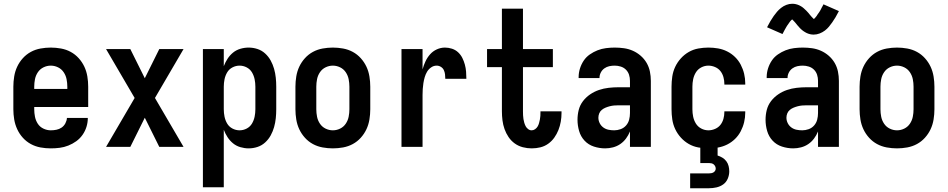

<svg xmlns="http://www.w3.org/2000/svg" viewBox="-20 -781 5040 1021"><path d="M250 8Q222 8 195 3Q168 -2 144 -15Q120 -28 101.5 -48.5Q83 -69 71.5 -94Q60 -119 55.5 -146Q51 -173 51 -200V-320Q51 -347 55.5 -374.5Q60 -402 71.5 -426.5Q83 -451 101.5 -471.5Q120 -492 144 -505Q168 -518 195.5 -523Q223 -528 250 -528Q277 -528 304.5 -523Q332 -518 356 -505Q380 -492 398.5 -471.5Q417 -451 428.5 -426.5Q440 -402 444.5 -374.5Q449 -347 449 -320V-212H162V-200Q162 -180 166 -160Q170 -140 181 -123Q192 -106 211 -97Q230 -88 250 -88Q265 -88 280 -91Q295 -94 307.5 -102.5Q320 -111 327.5 -125Q335 -139 336 -154H447Q447 -130 440 -107Q433 -84 419 -64Q405 -44 385.5 -30Q366 -16 343.5 -7Q321 2 297.5 5Q274 8 250 8ZM162 -308H338V-320Q338 -340 334 -360Q330 -380 318.5 -397Q307 -414 288.5 -423Q270 -432 250 -432Q230 -432 211.5 -423Q193 -414 181.5 -397Q170 -380 166 -360Q162 -340 162 -320Z M673 0H544L696 -260L544 -520H673L750 -365L827 -520H956L804 -260L956 0H827L750 -155Z M1059 215V-520H1170V-429Q1178 -450 1190 -468.5Q1202 -487 1219 -501Q1236 -515 1258 -521.5Q1280 -528 1302 -528Q1326 -528 1349 -520.5Q1372 -513 1390 -496.5Q1408 -480 1419.5 -459Q1431 -438 1437.5 -415Q1444 -392 1446.5 -368Q1449 -344 1449 -320V-200Q1449 -176 1446.5 -152Q1444 -128 1437.5 -105Q1431 -82 1419.5 -61Q1408 -40 1390 -23.5Q1372 -7 1349 0.5Q1326 8 1302 8Q1280 8 1258 1.5Q1236 -5 1219 -19Q1202 -33 1190 -51.5Q1178 -70 1170 -91V215ZM1254 -88Q1274 -88 1292 -97.5Q1310 -107 1320 -124Q1330 -141 1334 -160.5Q1338 -180 1338 -200V-320Q1338 -340 1334 -359.5Q1330 -379 1320 -396Q1310 -413 1292 -422.5Q1274 -432 1254 -432Q1234 -432 1216 -422.5Q1198 -413 1188 -396Q1178 -379 1174 -359.5Q1170 -340 1170 -320V-200Q1170 -180 1174 -160.5Q1178 -141 1188 -124Q1198 -107 1216 -97.5Q1234 -88 1254 -88Z M1750 8Q1723 8 1695.5 3Q1668 -2 1644 -15Q1620 -28 1601.5 -48.5Q1583 -69 1571.5 -93.5Q1560 -118 1555.5 -145.5Q1551 -173 1551 -200V-320Q1551 -347 1555.5 -374.5Q1560 -402 1571.5 -426.5Q1583 -451 1601.5 -471.5Q1620 -492 1644 -505Q1668 -518 1695.5 -523Q1723 -528 1750 -528Q1777 -528 1804.5 -523Q1832 -518 1856 -505Q1880 -492 1898.5 -471.5Q1917 -451 1928.5 -426.5Q1940 -402 1944.5 -374.5Q1949 -347 1949 -320V-200Q1949 -173 1944.5 -145.5Q1940 -118 1928.5 -93.5Q1917 -69 1898.5 -48.5Q1880 -28 1856 -15Q1832 -2 1804.5 3Q1777 8 1750 8ZM1750 -88Q1770 -88 1788.5 -97Q1807 -106 1818.5 -123Q1830 -140 1834 -160Q1838 -180 1838 -200V-320Q1838 -340 1834 -360Q1830 -380 1818.5 -397Q1807 -414 1788.5 -423Q1770 -432 1750 -432Q1730 -432 1711.5 -423Q1693 -414 1681.5 -397Q1670 -380 1666 -360Q1662 -340 1662 -320V-200Q1662 -180 1666 -160Q1670 -140 1681.5 -123Q1693 -106 1711.5 -97Q1730 -88 1750 -88Z M2115 0V-520H2227V-412Q2233 -434 2242.5 -454.5Q2252 -475 2267 -492Q2282 -509 2303 -518.5Q2324 -528 2346 -528Q2365 -528 2383.5 -522Q2402 -516 2416 -503Q2430 -490 2438.5 -473Q2447 -456 2452 -437.5Q2457 -419 2458.5 -400Q2460 -381 2460 -362H2348Q2348 -374 2346.5 -386Q2345 -398 2340 -408.5Q2335 -419 2324.5 -425.5Q2314 -432 2302 -432Q2286 -432 2272.5 -422.5Q2259 -413 2251 -399.5Q2243 -386 2238.5 -370.5Q2234 -355 2231.5 -339Q2229 -323 2228 -307.5Q2227 -292 2227 -276V0Z M2807 8Q2784 8 2760.5 2Q2737 -4 2717.5 -18Q2698 -32 2684.5 -52Q2671 -72 2663 -94.5Q2655 -117 2652 -141Q2649 -165 2649 -189V-424H2570V-520H2649V-735H2761V-520H2920V-424H2761V-189Q2761 -178 2761.5 -168Q2762 -158 2763.5 -148Q2765 -138 2768 -128Q2771 -118 2775.5 -109.5Q2780 -101 2788.5 -94.5Q2797 -88 2807 -88Q2817 -88 2825.5 -94Q2834 -100 2839 -108.5Q2844 -117 2846.5 -126.5Q2849 -136 2851 -145.5Q2853 -155 2853.5 -165Q2854 -175 2854 -184V-189H2966V-180Q2966 -157 2962 -134Q2958 -111 2949.5 -89.5Q2941 -68 2927.5 -49Q2914 -30 2895 -16.5Q2876 -3 2853.5 2.5Q2831 8 2807 8Z M3198 8Q3168 8 3138.5 -1.5Q3109 -11 3088.5 -33Q3068 -55 3059.5 -84.5Q3051 -114 3051 -144Q3051 -171 3057.5 -196.5Q3064 -222 3080 -243Q3096 -264 3118 -279Q3140 -294 3165 -302.5Q3190 -311 3216.5 -314Q3243 -317 3269 -317H3330V-351Q3330 -368 3325 -383.5Q3320 -399 3308.5 -410.5Q3297 -422 3281 -427Q3265 -432 3249 -432Q3234 -432 3220 -429Q3206 -426 3194 -417.5Q3182 -409 3175 -395.5Q3168 -382 3168 -368V-366H3057V-371Q3057 -394 3064 -416.5Q3071 -439 3084 -458.5Q3097 -478 3116.5 -491.5Q3136 -505 3157.5 -513.5Q3179 -522 3202.5 -525Q3226 -528 3249 -528Q3274 -528 3298.5 -524.5Q3323 -521 3345.5 -511Q3368 -501 3387 -484.5Q3406 -468 3418.5 -446.5Q3431 -425 3436 -400.5Q3441 -376 3441 -351V0H3330V-82Q3322 -62 3309 -44.5Q3296 -27 3278.5 -15Q3261 -3 3240 2.5Q3219 8 3198 8ZM3246 -88Q3263 -88 3280 -94Q3297 -100 3309 -113.5Q3321 -127 3325.5 -144.5Q3330 -162 3330 -180V-221H3269Q3257 -221 3245.5 -220Q3234 -219 3222.5 -216Q3211 -213 3200 -208.5Q3189 -204 3180 -196.5Q3171 -189 3166.5 -178Q3162 -167 3162 -155Q3162 -140 3169 -126Q3176 -112 3188.5 -103Q3201 -94 3216 -91Q3231 -88 3246 -88Z M3747 8Q3720 8 3693 3Q3666 -2 3642.5 -15.5Q3619 -29 3600.5 -49.5Q3582 -70 3570.5 -94.5Q3559 -119 3555 -146Q3551 -173 3551 -200V-320Q3551 -347 3555 -374Q3559 -401 3570.5 -425.5Q3582 -450 3600.5 -470.5Q3619 -491 3642.5 -504.5Q3666 -518 3693 -523Q3720 -528 3747 -528Q3773 -528 3798.5 -523.5Q3824 -519 3847 -507.5Q3870 -496 3888.5 -478Q3907 -460 3919 -437Q3931 -414 3937 -389Q3943 -364 3943 -338V-331H3832V-334Q3832 -353 3827 -371Q3822 -389 3811 -403Q3800 -417 3782.5 -424.5Q3765 -432 3747 -432Q3727 -432 3709 -422.5Q3691 -413 3680.5 -396Q3670 -379 3666 -359.5Q3662 -340 3662 -320V-200Q3662 -180 3666 -160.5Q3670 -141 3680.5 -124Q3691 -107 3709 -97.5Q3727 -88 3747 -88Q3765 -88 3782.5 -95.5Q3800 -103 3811 -117Q3822 -131 3827 -149Q3832 -167 3832 -186V-189H3943V-182Q3943 -156 3937 -131Q3931 -106 3919 -83Q3907 -60 3888.5 -42Q3870 -24 3847 -12.5Q3824 -1 3798.5 3.5Q3773 8 3747 8ZM3650 220V141H3750Q3756 141 3762 140Q3768 139 3773.5 136Q3779 133 3782.5 127.5Q3786 122 3786 116Q3786 109 3783 103Q3780 97 3775 93Q3770 89 3763.5 87.5Q3757 86 3750 86H3704V-88H3796V46Q3809 50 3821.5 57.5Q3834 65 3842.5 76.5Q3851 88 3854.5 102Q3858 116 3858 130Q3858 150 3850 169Q3842 188 3826 199.5Q3810 211 3790 215.5Q3770 220 3750 220Z M4198 8Q4168 8 4138.5 -1.5Q4109 -11 4088.5 -33Q4068 -55 4059.5 -84.5Q4051 -114 4051 -144Q4051 -171 4057.5 -196.5Q4064 -222 4080 -243Q4096 -264 4118 -279Q4140 -294 4165 -302.5Q4190 -311 4216.5 -314Q4243 -317 4269 -317H4330V-351Q4330 -368 4325 -383.5Q4320 -399 4308.5 -410.5Q4297 -422 4281 -427Q4265 -432 4249 -432Q4234 -432 4220 -429Q4206 -426 4194 -417.5Q4182 -409 4175 -395.5Q4168 -382 4168 -368V-366H4057V-371Q4057 -394 4064 -416.5Q4071 -439 4084 -458.5Q4097 -478 4116.5 -491.5Q4136 -505 4157.5 -513.5Q4179 -522 4202.5 -525Q4226 -528 4249 -528Q4274 -528 4298.5 -524.5Q4323 -521 4345.5 -511Q4368 -501 4387 -484.5Q4406 -468 4418.5 -446.5Q4431 -425 4436 -400.5Q4441 -376 4441 -351V0H4330V-82Q4322 -62 4309 -44.5Q4296 -27 4278.5 -15Q4261 -3 4240 2.5Q4219 8 4198 8ZM4246 -88Q4263 -88 4280 -94Q4297 -100 4309 -113.5Q4321 -127 4325.5 -144.5Q4330 -162 4330 -180V-221H4269Q4257 -221 4245.5 -220Q4234 -219 4222.5 -216Q4211 -213 4200 -208.5Q4189 -204 4180 -196.5Q4171 -189 4166.5 -178Q4162 -167 4162 -155Q4162 -140 4169 -126Q4176 -112 4188.5 -103Q4201 -94 4216 -91Q4231 -88 4246 -88ZM4307 -597Q4302 -597 4297.5 -597.5Q4293 -598 4288.5 -599Q4284 -600 4279.5 -601.5Q4275 -603 4270.5 -605Q4266 -607 4262 -609.5Q4258 -612 4254 -614.5Q4250 -617 4246.5 -620Q4243 -623 4239 -626.5Q4235 -630 4232 -633.5Q4229 -637 4226 -640.5Q4223 -644 4220.5 -646.5Q4218 -649 4214.5 -654Q4211 -659 4207 -663Q4203 -667 4200 -670.5Q4197 -674 4193 -677.5Q4189 -681 4189 -682H4196Q4196 -681 4193 -678.5Q4190 -676 4186.5 -672.5Q4183 -669 4182 -667.5Q4181 -666 4179.5 -664Q4178 -662 4176.5 -660Q4175 -658 4173.5 -655.5Q4172 -653 4170 -650.5Q4168 -648 4166 -645Q4164 -642 4162 -638.5Q4160 -635 4158 -631.5Q4156 -628 4154 -624.5Q4152 -621 4150 -617Q4148 -613 4145.5 -608.5Q4143 -604 4141 -600L4059 -636Q4068 -654 4077 -669Q4086 -684 4094.5 -696Q4103 -708 4112 -718.5Q4121 -729 4133.5 -739Q4146 -749 4161.5 -755Q4177 -761 4193 -761Q4198 -761 4202.5 -760.5Q4207 -760 4211.5 -759Q4216 -758 4220.5 -756.5Q4225 -755 4229.5 -753Q4234 -751 4238 -748.5Q4242 -746 4246 -743.5Q4250 -741 4253.5 -737.5Q4257 -734 4261 -730.5Q4265 -727 4268 -724Q4271 -721 4274 -717.5Q4277 -714 4279.5 -711.5Q4282 -709 4285.5 -704Q4289 -699 4293 -695Q4297 -691 4300 -687.5Q4303 -684 4307 -680.5Q4311 -677 4311 -676H4304Q4304 -677 4307 -679Q4310 -681 4313.5 -685Q4317 -689 4318 -690.5Q4319 -692 4320.5 -693.5Q4322 -695 4323.5 -697.5Q4325 -700 4326.5 -702.5Q4328 -705 4330 -707.5Q4332 -710 4334 -713Q4336 -716 4338 -719Q4340 -722 4342 -725.5Q4344 -729 4346 -733Q4348 -737 4350 -741Q4352 -745 4354.5 -749Q4357 -753 4359 -758L4441 -722Q4432 -704 4423 -689Q4414 -674 4405.5 -662Q4397 -650 4388 -639Q4379 -628 4366.5 -618.5Q4354 -609 4338.5 -603Q4323 -597 4307 -597Z M4750 8Q4723 8 4695.5 3Q4668 -2 4644 -15Q4620 -28 4601.5 -48.5Q4583 -69 4571.5 -93.5Q4560 -118 4555.5 -145.5Q4551 -173 4551 -200V-320Q4551 -347 4555.5 -374.5Q4560 -402 4571.5 -426.5Q4583 -451 4601.5 -471.5Q4620 -492 4644 -505Q4668 -518 4695.5 -523Q4723 -528 4750 -528Q4777 -528 4804.5 -523Q4832 -518 4856 -505Q4880 -492 4898.5 -471.5Q4917 -451 4928.5 -426.5Q4940 -402 4944.5 -374.5Q4949 -347 4949 -320V-200Q4949 -173 4944.5 -145.5Q4940 -118 4928.5 -93.5Q4917 -69 4898.5 -48.5Q4880 -28 4856 -15Q4832 -2 4804.5 3Q4777 8 4750 8ZM4750 -88Q4770 -88 4788.5 -97Q4807 -106 4818.5 -123Q4830 -140 4834 -160Q4838 -180 4838 -200V-320Q4838 -340 4834 -360Q4830 -380 4818.5 -397Q4807 -414 4788.5 -423Q4770 -432 4750 -432Q4730 -432 4711.5 -423Q4693 -414 4681.5 -397Q4670 -380 4666 -360Q4662 -340 4662 -320V-200Q4662 -180 4666 -160Q4670 -140 4681.5 -123Q4693 -106 4711.5 -97Q4730 -88 4750 -88Z"/></svg>

Font: Iosevka Fixed
Style: Bold
Weight: 700
Monospace: yes
Designer: Belleve Invis
Foundry: Belleve Invis
Version: Version 32.3.0